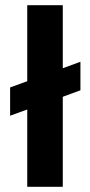

<svg xmlns="http://www.w3.org/2000/svg" viewBox="-20 -720 348 740"><path d="M85 0V-298L19 -274V-383L85 -407V-700H222V-457L290 -482V-372L222 -347V0Z"/></svg>

Font: Bricolage Grotesque 10pt Condensed Bricolage Grotesque 10pt Condensed Regular
Style: Bold
Weight: 700
Width: 3
Designer: Mathieu Triay
Foundry: Atelier Triay
Version: Version 1.000; ttfautohint (v1.8.4.7-5d5b);gftools[0.9.32]